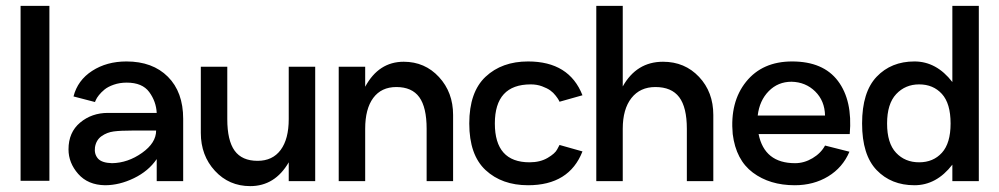

<svg xmlns="http://www.w3.org/2000/svg" viewBox="-20 -616 3399 653"><path d="M50 -1V-596H148V-1Z M410 -407Q499 -407 551 -355Q603 -303 603 -212V0H513V-75Q485 -34 435.5 -10Q386 14 337 14Q279 13 246 -24.5Q213 -62 213 -108Q213 -166 252.5 -199Q292 -232 347 -232H513Q511 -271 487.5 -303Q464 -335 411 -335Q387 -335 367 -328Q347 -321 335.5 -311.5Q324 -302 316.5 -292.5Q309 -283 306 -276L303 -269L230 -288Q244 -343 293.5 -375Q343 -407 410 -407ZM361 -61Q415 -62 463 -96Q511 -130 511 -172H431Q390 -172 367 -169Q344 -166 325.5 -153Q307 -140 303 -115Q300 -92 313 -77Q326 -62 361 -61Z M962 -389H1052V0H962V-64Q915 17 831 17Q759 17 711 -35Q663 -87 663 -164V-389H753V-211Q753 -138 778 -103.5Q803 -69 856 -69Q907 -69 934.5 -106Q962 -143 962 -211Z M1353 -406Q1425 -406 1473 -354Q1521 -302 1521 -225V0H1431V-178Q1431 -251 1406 -285.5Q1381 -320 1328 -320Q1277 -320 1249.5 -283Q1222 -246 1222 -178V-168V0H1132V-389H1222V-321Q1268 -406 1353 -406Z M1776 14Q1687 14 1631.5 -37.5Q1576 -89 1576 -196Q1576 -303 1631.5 -355Q1687 -407 1776 -407Q1916 -407 1961 -292L1883 -270Q1882 -272 1880 -276Q1878 -280 1870 -290.5Q1862 -301 1851.5 -308.5Q1841 -316 1823.5 -322.5Q1806 -329 1785 -329Q1663 -329 1663 -196Q1663 -64 1781 -64Q1817 -64 1842.5 -79Q1868 -94 1875 -108L1883 -123L1961 -101Q1916 14 1776 14Z M2235 -406Q2309 -406 2357.5 -354.5Q2406 -303 2406 -225V0H2316V-178Q2316 -251 2290 -285.5Q2264 -320 2209 -320Q2157 -320 2127.5 -282.5Q2098 -245 2098 -178V0H2008V-596H2098V-322Q2145 -406 2235 -406Z M2560 -160Q2580 -61 2684 -61Q2715 -61 2743.5 -78Q2772 -95 2786 -121L2869 -100Q2846 -46 2796.5 -16Q2747 14 2683 14Q2598 14 2540.5 -29Q2483 -72 2472 -160Q2462 -269 2517.5 -338Q2573 -407 2674 -407Q2780 -407 2830 -340.5Q2880 -274 2870 -160ZM2672 -338Q2626 -338 2594.5 -306Q2563 -274 2557 -223H2786Q2785 -273 2752.5 -305Q2720 -337 2672 -338Z M3219 -596H3309V0H3219V-56Q3165 14 3090 14Q3011 14 2961.5 -37.5Q2912 -89 2912 -196Q2912 -303 2961.5 -355Q3011 -407 3090 -407Q3165 -407 3219 -337ZM3213 -196Q3213 -264 3183.5 -296.5Q3154 -329 3106 -329Q3059 -329 3028 -296Q2997 -263 2997 -196Q2997 -129 3027.5 -96.5Q3058 -64 3106 -64Q3154 -64 3183.5 -96.5Q3213 -129 3213 -196Z"/></svg>

Font: MB Grotesk
Style: Regular
Weight: 400
Designer: Nawras Khrais
Foundry: Nawras Khrais
Version: Version 1.000;PS 001.000;hotconv 1.0.88;makeotf.lib2.5.64775